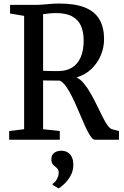

<svg xmlns="http://www.w3.org/2000/svg" viewBox="-20 -770 682 1058"><path d="M30.5 0V-48L113 -58V-682.5L35.5 -695.5V-743H164Q194.5 -743 218 -745Q241.5 -747 262.8 -748.8Q284 -750.5 306.5 -750.5Q395 -750.5 449.5 -728Q504 -705.5 528.8 -661.5Q553.5 -617.5 553.5 -554Q553.5 -508.5 535.8 -465.8Q518 -423 484.2 -390.5Q450.5 -358 402 -343.5Q424 -332.5 443.8 -308.2Q463.5 -284 481 -252.8Q498.5 -221.5 514.5 -188.8Q530.5 -156 544.8 -127.2Q559 -98.5 572.2 -80Q585.5 -61.5 597 -58L635.5 -47.5V0H503.5Q491.5 0 477.5 -21.2Q463.5 -42.5 448 -77Q432.5 -111.5 416 -151Q399.5 -190.5 382 -227.2Q364.5 -264 346 -291Q327.5 -318 308.5 -326Q297.5 -326 283.8 -326Q270 -326 256.8 -326.2Q243.5 -326.5 233.2 -326.5Q223 -326.5 217.5 -327V-58L309.5 -48V0ZM303 -378.5Q345 -378.5 376 -397Q407 -415.5 424 -453Q441 -490.5 441 -547Q441 -593 426.5 -626.8Q412 -660.5 378.5 -679.2Q345 -698 288 -698Q273.5 -698 261.5 -697Q249.5 -696 239 -694.5Q228.5 -693 217.5 -692V-380Q229 -379 245 -378.8Q261 -378.5 276.8 -378.5Q292.5 -378.5 303 -378.5ZM384 138.5Q384 172.5 368 200Q352 227.5 332.5 245.2Q313 263 303 268H302L270.5 249L270 242.5Q284 235.5 293.8 216.5Q303.5 197.5 303.5 183.5Q303.5 168 297 160.2Q290.5 152.5 283 147Q275 141.5 269 132.5Q263 123.5 263 107.5Q263 88.5 272.5 78.2Q282 68 294.5 64.2Q307 60.5 316 60.5H318.5Q348 60.5 366.2 80.8Q384.5 101 384 138.5Z"/></svg>

Font: Merriweather 24pt SemiCondensed
Style: Regular
Weight: 400
Width: 4
Designer: Eben Sorkin
Foundry: Eben Sorkin
Version: Version 2.100